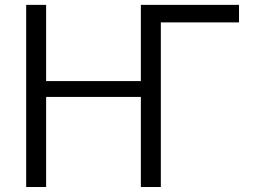

<svg xmlns="http://www.w3.org/2000/svg" viewBox="-20 -750 1032 770"><path d="M85 0V-730.5H165V-424.8H544.9V-730.5H938.5V-660.2H625V0H544.9V-361.3H165V0Z"/></svg>

Font: GenEi M Gothic v2 Regular
Style: Regular
Weight: 400
Version: Version 2.0